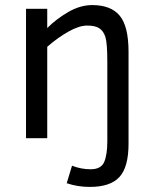

<svg xmlns="http://www.w3.org/2000/svg" viewBox="-20 -547 608 760"><path d="M83 0V-512.2H167V-436Q202.6 -471.7 250 -499.3Q297.4 -526.9 345.2 -526.9Q419.4 -526.9 454.1 -484.6Q488.8 -442.4 488.8 -341.8V22Q488.8 114.7 452.6 153.8Q416.5 192.9 335.9 192.9Q287.1 192.9 244.1 178.2L265.1 108.9Q300.8 123 338.9 123Q379.9 123 392.3 94.5Q404.8 65.9 404.8 12.2V-301.8Q404.8 -375 397.5 -399.4Q390.1 -423.8 373.5 -434.8Q356.9 -445.8 325.2 -445.8Q293 -445.8 250 -421.4Q207 -397 167 -361.8V0Z"/></svg>

Font: Lorenzo Sans
Style: Regular
Weight: 400
Foundry: Intel Corporation
Version: Version 1.00; ttfautohint (v1.5)